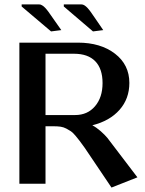

<svg xmlns="http://www.w3.org/2000/svg" viewBox="-20 -824 650 861"><path d="M266.1 -794.9V-804.2H345.2Q348.6 -804.2 352.1 -803.2Q355.5 -802.2 359.1 -799.8Q362.8 -797.4 365.7 -794.9Q368.7 -792.5 372.6 -788.1Q376.5 -783.7 379.2 -780.5Q381.8 -777.3 386 -771.7Q390.1 -766.1 392.3 -762.7Q394.5 -759.3 399.2 -752.7Q403.8 -746.1 405.8 -743.2L442.9 -689L397 -683.1ZM77.1 -794.9V-804.2H155.8Q159.2 -804.2 162.6 -803.2Q166 -802.2 169.7 -799.6Q173.3 -796.9 176.3 -794.9Q179.2 -793 183.3 -788.1Q187.5 -783.2 189.9 -780.5Q192.4 -777.8 196.8 -771.7Q201.2 -765.6 203.1 -762.7Q205.1 -759.8 210.2 -752.7Q215.3 -745.6 216.8 -743.2L254.9 -689L209 -683.1ZM66.9 0V-632.8H329.1Q431.2 -632.8 495.6 -583.3Q560.1 -533.7 560.1 -452.1Q560.1 -381.3 516.1 -331.5Q472.2 -281.7 394 -262.2Q412.6 -252.4 431.9 -235.4Q451.2 -218.3 461.9 -205.1L596.2 -28.8L480 17.1L359.9 -161.1Q344.2 -182.6 337.4 -191.9Q330.6 -201.2 318.6 -215.3Q306.6 -229.5 298.3 -235.1Q290 -240.7 277.6 -247.3Q265.1 -253.9 251.5 -255.9Q237.8 -257.8 220.2 -257.8H184.1V0ZM312 -583H184.1V-308.1H316.9Q372.6 -308.1 406.2 -347.7Q439.9 -387.2 439.9 -451.2Q439.9 -515.6 407.2 -549.3Q374.5 -583 312 -583Z"/></svg>

Font: Resagokr
Style: Bold
Weight: 600
Designer: gluk
Foundry: gluk
Version: Version 0.95